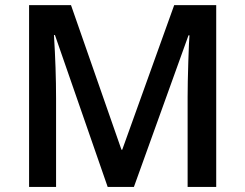

<svg xmlns="http://www.w3.org/2000/svg" viewBox="-20 -734 963 754"><path d="M402.8 0 195.8 -596.2H191.9Q200.2 -463.4 200.2 -347.2V0H94.2V-713.9H258.8L457 -146H460L664.1 -713.9H829.1V0H716.8V-353Q716.8 -406.2 719.5 -491.7Q722.2 -577.1 724.1 -595.2H720.2L505.9 0Z"/></svg>

Font: f4_41340          
Style: Regular
Weight: 600
Foundry: Ascender Corporation
Version: Version 1.10